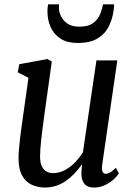

<svg xmlns="http://www.w3.org/2000/svg" viewBox="-20 -830 592 860"><path d="M180.5 10Q150.5 10 123.2 -2Q96 -14 79.5 -43Q63 -72 63 -123Q63 -138 64.8 -159.2Q66.5 -180.5 69.2 -204.2Q72 -228 75 -251Q78 -274 81 -294L107.5 -481.5L59.5 -506L66.5 -542.5L192.5 -565.5L212 -554.5L176.5 -300Q173 -274 170 -249.5Q167 -225 164.5 -203Q162 -181 160.8 -162.5Q159.5 -144 159.5 -129Q159.5 -100 168 -83.8Q176.5 -67.5 189.8 -61Q203 -54.5 217 -54.5Q245 -54.5 270 -67.8Q295 -81 315.8 -102.5Q336.5 -124 351.5 -148L412 -559.5H505.5L437.5 -90.5Q435 -72 439 -61.8Q443 -51.5 455 -51.5Q461 -51.5 471.5 -56.8Q482 -62 499 -78.5L512.5 -53.5Q503 -38.5 486.2 -24Q469.5 -9.5 447.8 0.2Q426 10 401 10Q373 10 360 -4.2Q347 -18.5 345 -43Q344.5 -47.5 344.8 -53.8Q345 -60 345.2 -66.8Q345.5 -73.5 346.5 -80Q347.5 -86.5 348 -93H346.5Q330.5 -70.5 312.5 -51.8Q294.5 -33 274.2 -19Q254 -5 230.5 2.5Q207 10 180.5 10ZM327 -637.5Q281.5 -637.5 251.8 -656.5Q222 -675.5 207.2 -707.8Q192.5 -740 192.5 -780Q192.5 -791 193.8 -798.8Q195 -806.5 195.5 -810.5H244.5Q244.5 -806.5 244.2 -802.2Q244 -798 244 -793Q244 -777 253.2 -757.5Q262.5 -738 282.5 -724.2Q302.5 -710.5 335 -710.5Q376.5 -710.5 398.2 -727.5Q420 -744.5 429 -768Q438 -791.5 441.5 -810.5H491Q491 -806.5 490.8 -799.5Q490.5 -792.5 489 -784.5Q484 -745.5 467.5 -712Q451 -678.5 417.5 -658Q384 -637.5 327 -637.5Z"/></svg>

Font: Merriweather 24pt SemiCondensed
Style: Italic
Weight: 400
Width: 4
Italic angle: -7.8°
Designer: Eben Sorkin
Foundry: Eben Sorkin
Version: Version 2.101